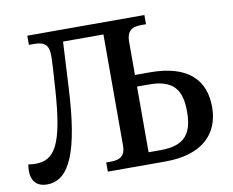

<svg xmlns="http://www.w3.org/2000/svg" viewBox="-79 -816 1123 927"><g transform="rotate(-10 483.0 -352.0)"><path d="M80 10C192 10 247 -125 263 -429L275 -656H473V-111C473 -54 439 -45 399 -45H379V0H662C843 0 929 -89 929 -220C929 -351 851 -437 662 -437H589V-599C589 -660 623 -669 663 -669H684V-714H110V-669H137C189 -669 207 -648 207 -600C207 -572 204 -518 198 -434C180 -165 136 -98 42 -98C31 -98 19 -99 7 -101C5 -91 4 -79 4 -69C4 -24 26 10 80 10ZM589 -58V-380H648C769 -380 806 -324 806 -220C806 -114 769 -58 648 -58Z"/></g></svg>

Font: Noto Serif Medium
Style: Regular
Weight: 500
Designer: Monotype Design Team
Foundry: Monotype Imaging Inc.
Version: Version 2.013